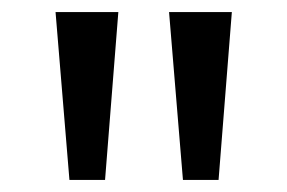

<svg xmlns="http://www.w3.org/2000/svg" viewBox="-20 -725 475 318"><path d="M95 -427 72 -705H176L154 -427ZM283 -427 260 -705H364L342 -427Z"/></svg>

Font: Nunito Sans 10pt SemiExpanded
Style: Regular
Weight: 400
Width: 6
Designer: Vernon Adams
Foundry: Vernon Adams
Version: Version 3.101;gftools[0.9.27]